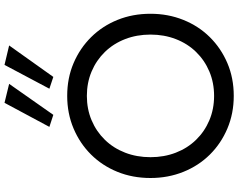

<svg xmlns="http://www.w3.org/2000/svg" viewBox="-120 -900 1031 830"><g transform="rotate(-90 395.0 -485.5)"><path d="M261 -787 365 -981 447 -961 313 -770ZM426 -787 529 -981 613 -961 477 -770ZM40 -350Q40 -427 66.5 -492.5Q93 -558 141 -606.5Q189 -655 254 -682.5Q319 -710 395 -710Q472 -710 536.5 -682.5Q601 -655 649 -606.5Q697 -558 723.5 -492.5Q750 -427 750 -350Q750 -274 723.5 -208Q697 -142 649 -93.5Q601 -45 536.5 -17.5Q472 10 395 10Q319 10 254 -17.5Q189 -45 141 -93.5Q93 -142 66.5 -208Q40 -274 40 -350ZM130 -350Q130 -291 149.5 -240.5Q169 -190 205 -153Q241 -116 289.5 -95.5Q338 -75 395 -75Q452 -75 500.5 -95.5Q549 -116 585 -153Q621 -190 640.5 -240.5Q660 -291 660 -350Q660 -409 640.5 -459.5Q621 -510 585 -547Q549 -584 500.5 -604.5Q452 -625 395 -625Q338 -625 289.5 -604.5Q241 -584 205 -547Q169 -510 149.5 -459.5Q130 -409 130 -350Z"/></g></svg>

Font: Venryn Sans
Style: Regular
Weight: 400
Designer: Owen Earl, indestructible type* (font) & Cristiano Sobral (main changes)
Version: Version 3.600; ttfautohint (v1.8.3)